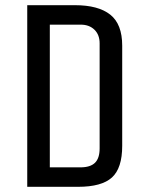

<svg xmlns="http://www.w3.org/2000/svg" viewBox="-20 -720 566 740"><path d="M281 0H85V-700H269Q359 -700 405 -663.5Q451 -627 451 -544V-158Q451 -72 411.5 -36Q372 0 281 0ZM291 -625H172V-75H290Q328 -75 346 -92.5Q364 -110 364 -148V-553Q364 -586 344 -605.5Q324 -625 291 -625Z"/></svg>

Font: Share Tech
Style: Regular
Weight: 400
Designer: Ralph du Carrois
Foundry: Carrois Type Design
Version: Version 1.100